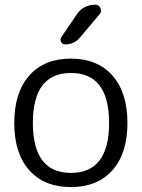

<svg xmlns="http://www.w3.org/2000/svg" viewBox="-20 -799 596 807"><path d="M301.8 -737.3Q330.1 -779.3 380.9 -779.3Q395.5 -779.3 401.9 -765.6Q408.2 -752 399.4 -740.2L316.4 -641.6Q292 -612.3 253.9 -612.3Q242.2 -612.3 236.8 -623Q231.4 -633.8 238.3 -643.6ZM452.6 -83.5Q389.6 -12.7 277.8 -12.7Q166 -12.7 103 -83.5Q40 -154.3 40 -282.2Q40 -410.2 103 -481.4Q166 -552.7 277.8 -552.7Q389.6 -552.7 452.6 -481.4Q515.6 -410.2 515.6 -282.2Q515.6 -154.3 452.6 -83.5ZM118.2 -282.2Q118.2 -72.3 278.3 -72.3Q438.5 -72.3 438.5 -282.2Q438.5 -492.2 278.3 -492.2Q118.2 -492.2 118.2 -282.2Z"/></svg>

Font: Gen Jyuu Gothic P Normal
Style: Regular
Weight: 300
Designer: [Source Han Sans]
Ryoko NISHIZUKA  (kana & ideographs); Paul D. Hunt (Latin, Greek & Cyrillic); Wenlong ZHANG  (bopomofo
Version: Version 1.002.20150607